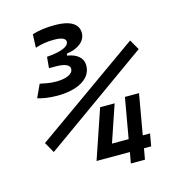

<svg xmlns="http://www.w3.org/2000/svg" viewBox="-105 -791 797 880"><g transform="rotate(-15 293.0 -351.5)"><path d="M407.7 0H474.6L483.9 -51.8H518.1L528.3 -110.4H493.7L527.3 -301.8H460.4L426.8 -110.4H347.7L407.2 -285.6H338.4L259.3 -53.2L258.3 -51.8H417ZM164.6 -387.2C249.5 -387.2 326.7 -418 326.7 -487.3C326.7 -523.9 298.3 -546.4 253.4 -553.2L254.9 -562.5C304.7 -568.4 345.7 -595.2 345.7 -636.7C345.7 -679.7 306.6 -703.1 235.8 -703.1C196.3 -703.1 159.2 -698.7 127 -688.5L124.5 -625C151.4 -634.3 180.2 -639.2 213.4 -639.2C250 -639.2 268.6 -630.9 268.6 -615.7C268.6 -591.8 229.5 -576.7 163.1 -571.8L158.2 -519H189.9C233.9 -519 255.9 -508.8 255.9 -490.2C255.9 -464.4 219.7 -451.2 174.8 -451.2C142.6 -451.2 117.7 -457.5 98.6 -461.4L70.3 -399.9C94.7 -392.1 126 -387.2 164.6 -387.2ZM80.1 -142.1 578.1 -497.1 550.3 -545.4 51.8 -192.4Z"/></g></svg>

Font: Cascadia Code SemiLight
Style: Italic
Weight: 350
Italic angle: -10°
Monospace: yes
Designer: Aaron Bell
Foundry: Saja Typeworks
Version: Version 2404.023